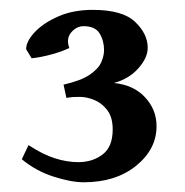

<svg xmlns="http://www.w3.org/2000/svg" viewBox="-20 -649 376 391"><path d="M298.8 -392.1Q298.8 -345.2 257.3 -311.5Q215.8 -277.8 150.4 -277.8Q125 -277.8 89.1 -289.3Q53.2 -300.8 24.4 -324.7L38.1 -353.5Q66.9 -334.5 91.6 -326.7Q116.2 -318.8 139.6 -318.8Q168.5 -318.8 189 -334.5Q209.5 -350.1 209.5 -385.3Q209.5 -410.6 198.2 -425Q187 -439.5 171.6 -445.6Q156.2 -451.7 142.6 -451.7Q133.8 -451.7 129.4 -451.4Q125 -451.2 115.2 -449.7L109.4 -476.6Q145.5 -484.9 163.1 -497.1Q180.7 -509.3 186.3 -522.5Q191.9 -535.6 191.9 -546.9Q191.9 -565.9 182.9 -580.8Q173.8 -595.7 150.4 -595.7Q135.7 -595.7 125 -583Q114.3 -570.3 121.1 -551.3Q107.4 -544.4 85.2 -538.3Q63 -532.2 44.4 -530.3L33.2 -548.8Q33.2 -564.5 50.3 -583Q67.4 -601.6 97.9 -615.2Q128.4 -628.9 168.9 -628.9Q229.5 -628.9 255.1 -604.5Q280.8 -580.1 280.8 -551.8Q280.8 -531.2 261.7 -509.8Q242.7 -488.3 211.9 -480Q252 -476.1 275.4 -450.9Q298.8 -425.8 298.8 -392.1Z"/></svg>

Font: Namdhinggo
Style: Bold
Weight: 700
Designer: Victor Gaultney
Foundry: SIL International
Version: Version 3.001